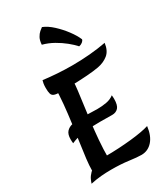

<svg xmlns="http://www.w3.org/2000/svg" viewBox="-267 -1225 1167 1348"><g transform="rotate(-30 317.0 -551.5)"><path d="M112 -41Q111 -47 110 -54.5Q109 -62 109 -69Q109 -105 115.5 -160Q122 -215 132 -282.5Q142 -350 152 -424Q162 -498 169 -571.5Q176 -645 176 -712L306 -717Q308 -709 308.5 -700.5Q309 -692 309 -683Q309 -650 303 -602.5Q297 -555 289 -496Q281 -437 272.5 -369.5Q264 -302 258 -229.5Q252 -157 252 -83Q252 -80 252 -76.5Q252 -73 252 -70ZM60 12Q63 0 72 -19.5Q81 -39 100.5 -59Q120 -79 154 -92.5Q188 -106 241 -106Q296 -106 349 -109Q402 -112 450 -117Q498 -122 536.5 -129Q575 -136 600 -144Q591 -69 554.5 -28.5Q518 12 465 12Q431 12 368.5 3.5Q306 -5 227 -5Q188 -5 146 -1.5Q104 2 60 12ZM90 -299Q89 -307 88.5 -315.5Q88 -324 88 -332Q88 -372 106 -392Q124 -412 154.5 -418.5Q185 -425 222 -425Q239 -425 264.5 -424.5Q290 -424 315.5 -423Q341 -422 358 -422Q396 -422 432 -428.5Q468 -435 493 -455Q494 -448 494.5 -440.5Q495 -433 495 -425Q495 -374 476.5 -354Q458 -334 427 -334Q400 -334 376.5 -334.5Q353 -335 331 -335Q296 -335 255.5 -333.5Q215 -332 173 -324.5Q131 -317 90 -299ZM195 -655Q160 -655 143.5 -661Q127 -667 122 -683.5Q117 -700 117 -731Q117 -751 119.5 -766Q122 -781 125 -790Q181 -783 240 -779Q299 -775 357 -775Q430 -775 500.5 -781Q571 -787 634 -799Q626 -738 590.5 -710Q555 -682 506 -673Q467 -666 411.5 -662Q356 -658 298.5 -656.5Q241 -655 195 -655ZM509 -900Q507 -889 495 -879.5Q483 -870 467 -867Q445 -892 410.5 -920Q376 -948 333.5 -972Q291 -996 245 -1008Q247 -1042 258.5 -1063Q270 -1084 284.5 -1096.5Q299 -1109 308 -1115Q348 -1099 388 -1062Q428 -1025 460.5 -981.5Q493 -938 509 -900Z"/></g></svg>

Font: Merienda
Style: Bold
Weight: 700
Designer: Eduardo Rodriguez Tunni
Foundry: Eduardo Rodriguez Tunni
Version: Version 2.001